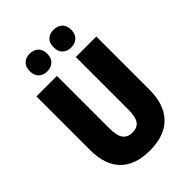

<svg xmlns="http://www.w3.org/2000/svg" viewBox="-266 -1045 1172 1172"><g transform="rotate(-45 319.5 -459.0)"><path d="M578 -255Q578 -127 511.5 -58.5Q445 10 317 10Q193 10 127 -56Q61 -122 61 -251V-714H238V-261Q238 -197 258.5 -170Q279 -143 320 -143Q362 -143 381.5 -170Q401 -197 401 -262V-714H578ZM141 -851Q141 -889 162 -908.5Q183 -928 216 -928Q250 -928 271 -908Q292 -888 292 -851Q292 -815 271 -795Q250 -775 216 -775Q183 -775 162 -794.5Q141 -814 141 -851ZM347 -851Q347 -889 367.5 -908.5Q388 -928 422 -928Q457 -928 478 -908Q499 -888 499 -851Q499 -815 478 -795Q457 -775 422 -775Q388 -775 367.5 -795Q347 -815 347 -851Z"/></g></svg>

Font: Noto Sans Khmer UI Condensed Black
Style: Regular
Weight: 900
Width: 3
Designer: Danh Hong and the Monotype Design Team
Foundry: Monotype Imaging Inc.
Version: Version 2.002; ttfautohint (v1.8.4.7-5d5b)